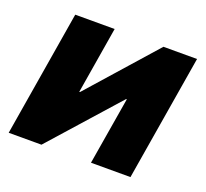

<svg xmlns="http://www.w3.org/2000/svg" viewBox="-99 -656 829 774"><g transform="rotate(20 315.5 -269.5)"><path d="M532.2 0H362.8L411.1 -289.6H408.2L150.4 0H9.8L99.1 -539.1H268.1L220.7 -252.4H223.6L477.5 -539.1H621.6Z"/></g></svg>

Font: Inter 18pt ExtraBold
Style: Italic
Weight: 800
Italic angle: -9.3988°
Designer: Rasmus Andersson
Foundry: rsms
Version: Version 4.001;git-66647c0bb